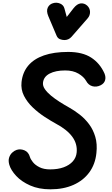

<svg xmlns="http://www.w3.org/2000/svg" viewBox="-20 -1401 836 1431"><path d="M355.5 10Q269 10 204.5 -18.8Q140 -47.5 100.8 -89.8Q61.5 -132 49.5 -172.5Q40.5 -203.5 48 -226.5Q55.5 -249.5 71.5 -264Q87.5 -278.5 104.5 -284Q132.5 -293 162.5 -280.5Q192.5 -268 203 -231Q207.5 -215 224.8 -193Q242 -171 274 -154.8Q306 -138.5 354 -138.5Q411.5 -138.5 454.5 -154.2Q497.5 -170 522.8 -198.5Q548 -227 551.5 -265.5Q557.5 -329.5 518 -382.8Q478.5 -436 395.5 -480Q358 -500.5 312 -530.5Q266 -560.5 224.8 -599.5Q183.5 -638.5 159 -686.2Q134.5 -734 140.5 -789.5Q148.5 -862 190.5 -912Q232.5 -962 307.2 -988Q382 -1014 488 -1014Q594 -1014 659.2 -972Q724.5 -930 758.5 -854Q770 -826.5 763.2 -802.8Q756.5 -779 730 -765.5Q698.5 -750 668.5 -758.5Q638.5 -767 622 -798Q604.5 -829 564.5 -852.5Q524.5 -876 466 -876Q395 -876 350.2 -852.8Q305.5 -829.5 300.5 -785.5Q297.5 -761.5 314.2 -737Q331 -712.5 360.2 -688.2Q389.5 -664 425 -641.5Q460.5 -619 495.5 -599.5Q535 -577.5 574 -547Q613 -516.5 643.8 -475.5Q674.5 -434.5 690.2 -381.2Q706 -328 698.5 -260Q690 -177 645.5 -116.2Q601 -55.5 527 -22.8Q453 10 355.5 10ZM460.5 -1102.5Q443.5 -1102.5 426.8 -1109Q410 -1115.5 401.5 -1135.5L340.5 -1279.5Q324 -1318.5 335.8 -1343.8Q347.5 -1369 374.5 -1377Q401.5 -1385.5 427.8 -1374.5Q454 -1363.5 460.5 -1337L477.5 -1274.5L528 -1339.5Q554 -1372.5 581 -1375.5Q608 -1378.5 629.5 -1359.5Q650.5 -1340 651 -1312.5Q651.5 -1285 633 -1264L513 -1126.5Q502 -1114 488.2 -1108.2Q474.5 -1102.5 460.5 -1102.5Z"/></svg>

Font: Edu SA Hand
Style: Bold
Weight: 700
Designer: Tina and Corey Anderson, Eben Sorkin, Mirko Velimirovic
Foundry: Google for Education
Version: Version 2.000